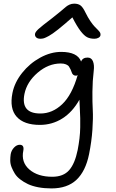

<svg xmlns="http://www.w3.org/2000/svg" viewBox="-20 -759 639 1061"><path d="M203.1 -544.9Q187 -544.9 179.2 -553.2Q171.4 -561.5 173.8 -573.2Q176.3 -583.5 192.6 -598.6Q209 -613.8 270 -660.2Q292 -676.8 313.7 -695.3Q335.4 -713.9 344.2 -721.2Q353 -728.5 364.5 -733.6Q376 -738.8 390.1 -738.8Q412.6 -738.8 425.8 -728.3Q439 -717.8 453.1 -688Q465.3 -663.1 479 -642.8Q492.7 -622.6 502.7 -612.3Q512.7 -602.1 521.2 -593.5Q529.8 -585 533.2 -578.4Q536.6 -571.8 535.2 -564Q533.7 -555.7 524.2 -550.3Q514.6 -544.9 502 -544.9Q478.5 -544.9 461.9 -553.2Q445.3 -561.5 425.3 -587.4Q405.3 -613.3 379.9 -663.1Q333.5 -622.1 301.3 -596.4Q269 -570.8 250.2 -560.5Q231.4 -550.3 222.7 -547.6Q213.9 -544.9 203.1 -544.9ZM264.2 282.2Q225.1 282.2 191.7 275.9Q158.2 269.5 134.5 258.3Q110.8 247.1 91.6 232.2Q72.3 217.3 61.8 200.2Q51.3 183.1 43.9 164.6Q36.6 146 36.6 127.9Q36.6 109.9 39.1 92.8Q43 71.8 57.6 56.4Q72.3 41 88.9 41Q114.7 41 108.9 73.2Q95.7 137.2 142.1 177.5Q188.5 217.8 269 217.8Q330.1 217.8 362.1 181.4Q394 145 409.2 69.8Q415.5 37.1 419.2 6.1Q422.9 -24.9 423.3 -55.9Q423.8 -86.9 423.3 -106.4Q422.9 -126 421.1 -160.2Q419.4 -194.3 418.9 -208Q379.9 -138.7 323.7 -103.8Q267.6 -68.8 200.2 -68.8Q112.3 -68.8 72 -114Q31.7 -159.2 48.8 -245.1Q60.5 -303.7 102.3 -356.2Q144 -408.7 202.1 -440.4Q260.3 -472.2 317.9 -472.2Q408.2 -472.2 428.2 -418.9Q436.5 -440.9 463.9 -440.9Q485.4 -440.9 493.7 -420.2Q502 -399.4 498 -368.2Q491.2 -312 490.7 -252.2Q490.2 -192.4 492.7 -149.9Q495.1 -107.4 490.7 -42.5Q486.3 22.5 472.2 92.8Q453.1 187 402.6 234.6Q352.1 282.2 264.2 282.2ZM115.2 -240.2Q93.3 -131.8 203.1 -131.8Q269.5 -131.8 323.7 -183.1Q377.9 -234.4 409.2 -344.2Q404.3 -340.8 399.9 -340.8Q390.6 -340.8 384.8 -345.7Q378.9 -350.6 376.7 -358.2Q374.5 -365.7 370.4 -374.5Q366.2 -383.3 361.3 -390.9Q356.4 -398.4 344.7 -403.3Q333 -408.2 315.9 -408.2Q247.6 -408.2 188.2 -357.4Q128.9 -306.6 115.2 -240.2Z"/></svg>

Font: Shantell Sans Bouncy
Style: Italic
Weight: 300
Italic angle: -11.31°
Designer: Stephen Nixon, Anya Danilova, Shantell Martin
Foundry: Arrow Type
Version: Version 1.006;[9816181b4]